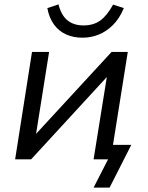

<svg xmlns="http://www.w3.org/2000/svg" viewBox="-20 -727 674 876"><path d="M407 129 473 0H407L419 -66H579L480 129ZM49 0 126 -490H204L141 -94H124L489 -490H563L485 0H407L471 -398H488L122 0ZM356 -555Q315 -555 281.5 -570Q248 -585 226 -615.5Q204 -646 196 -690L247 -707Q259 -658 287.5 -634.5Q316 -611 361 -611Q406 -611 437 -633Q468 -655 496 -706L545 -690Q525 -642 495 -612.5Q465 -583 430 -569Q395 -555 356 -555Z"/></svg>

Font: Nunito Sans 10pt
Style: Italic
Weight: 400
Italic angle: -9°
Designer: Vernon Adams
Foundry: Vernon Adams
Version: Version 3.101;gftools[0.9.27]